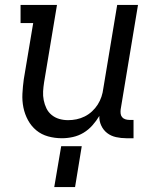

<svg xmlns="http://www.w3.org/2000/svg" viewBox="-20 -550 640 775"><path d="M230 8Q201 8 174 0.5Q147 -7 126.5 -24Q106 -41 93 -65Q80 -89 74.5 -116Q69 -143 70.5 -172Q72 -201 76 -230L114 -457H63V-530H210L158 -218Q155 -199 154 -181Q153 -163 156.5 -145.5Q160 -128 167.5 -112.5Q175 -97 188.5 -86Q202 -75 219 -70Q236 -65 255 -65Q272 -65 289 -68.5Q306 -72 322 -80Q338 -88 351.5 -100.5Q365 -113 374.5 -128Q384 -143 389.5 -159.5Q395 -176 397 -193L453 -530H537L467 -108Q466 -99 467 -91Q468 -83 473 -77Q478 -71 486 -68.5Q494 -66 502 -66H519V8H490Q469 8 448.5 3.5Q428 -1 412.5 -13Q397 -25 388.5 -43.5Q380 -62 381 -82Q369 -62 353 -44Q337 -26 317 -14Q297 -2 274.5 3Q252 8 230 8ZM199 205 227 40H310L283 205Z"/></svg>

Font: Iosevka Slab Extended
Style: Italic
Weight: 400
Width: 7
Italic angle: -9°
Monospace: yes
Designer: Belleve Invis
Foundry: Belleve Invis
Version: Version 11.1.0; ttfautohint (v1.8.3)